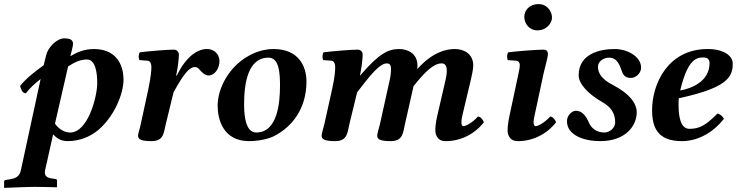

<svg xmlns="http://www.w3.org/2000/svg" viewBox="-27 -678 3592 936"><path d="M316 -404C320 -422 329 -452 329 -464C329 -481 319 -491 287 -491C249 -491 207 -447 198 -409L186 -360C136 -324 99 -294 71 -259C75 -245 81 -223 99 -223C121 -252 143 -270 171 -293L75 151C69 179 54 191 22 196L3 199C-2 200 -7 201 -7 207V236L-5 238C-5 238 106 233 142 233C181 233 249 235 249 235L251 233V203C251 198 249 196 245 195L226 192C211 190 185 185 193 151L232 -23C247 -7 267 10 303 10C358 10 412 -10 453 -45C530 -111 575 -220 575 -289C575 -373 531 -439 431 -439C380 -439 343 -420 316 -404ZM447 -273C447 -207 402 -32 315 -32C289 -32 262 -46 241 -75L305 -354C330 -370 359 -388 397 -388C439 -388 447 -322 447 -273Z M819 -228C867 -315 895 -351 923 -351C935 -351 941 -345 948 -336C957 -326 972 -310 989 -310C1021 -310 1043 -346 1043 -380C1043 -406 1025 -439 981 -439C936 -439 879 -402 835 -309L832 -311C841 -353 845 -394 845 -412C845 -426 834 -436 821 -436C789 -436 702 -429 655 -423C648 -415 647 -394 653 -385L693 -382C707 -381 711 -364 711 -352C711 -341 710 -309 696 -243L659 -72C655 -52 646 -27 646 -17C646 -1 656 10 712 10C773 10 771 -33 781 -72Z M1034 -162C1034 -98 1060 10 1187 10C1228 10 1278 1 1308 -14C1395 -58 1467 -146 1467 -281C1467 -353 1430 -439 1307 -439C1261 -439 1219 -425 1184 -405C1090 -353 1034 -249 1034 -162ZM1163 -170C1163 -270 1181 -397 1282 -397C1335 -397 1338 -318 1338 -260C1338 -177 1326 -32 1222 -32C1193 -32 1163 -58 1163 -170Z M1592 -243 1554 -72C1549 -52 1541 -27 1541 -17C1541 -1 1551 10 1607 10C1668 10 1667 -34 1676 -72L1714 -228C1777 -310 1823 -369 1859 -369C1870 -369 1879 -364 1879 -343C1879 -324 1878 -309 1870 -275L1825 -72C1820 -52 1812 -27 1812 -17C1812 -1 1822 10 1878 10C1939 10 1938 -34 1947 -72L1989 -258C2042 -324 2085 -369 2126 -369C2137 -369 2151 -364 2151 -333C2151 -319 2150 -309 2142 -275L2105 -115C2097 -83 2092 -41 2098 -23C2106 -3 2117 10 2147 10C2217 10 2286 -23 2332 -82C2329 -91 2317 -110 2303 -110C2277 -80 2243 -63 2233 -63C2216 -63 2223 -98 2229 -124L2267 -283C2275 -318 2280 -341 2280 -359C2280 -419 2230 -439 2191 -439C2144 -439 2080 -422 2007 -341C2008 -347 2008 -353 2008 -359C2008 -419 1958 -439 1919 -439C1867 -439 1821 -418 1729 -310L1728 -311C1737 -353 1741 -395 1741 -412C1741 -426 1730 -436 1717 -436C1685 -436 1598 -429 1551 -423C1544 -415 1543 -394 1549 -385L1589 -382C1603 -381 1607 -364 1607 -352C1607 -341 1607 -309 1592 -243Z M2623 -320C2632 -360 2644 -398 2644 -415C2644 -429 2636 -436 2623 -436C2591 -436 2498 -429 2451 -423C2444 -415 2443 -394 2449 -385L2489 -382C2501 -381 2507 -372 2507 -362C2507 -353 2507 -347 2501 -321L2457 -115C2450 -83 2444 -41 2450 -23C2458 -3 2469 10 2499 10C2569 10 2638 -23 2684 -82C2681 -91 2669 -110 2655 -110C2629 -80 2595 -63 2585 -63C2568 -63 2575 -98 2581 -124ZM2529 -596C2529 -563 2553 -530 2593 -530C2638 -530 2664 -566 2664 -592C2664 -622 2641 -658 2599 -658C2552 -658 2529 -626 2529 -596Z M3098 -355C3093 -404 3031 -439 2969 -439C2900 -439 2794 -417 2794 -311C2794 -268 2842 -219 2908 -181C2950 -157 2972 -128 2972 -81C2972 -54 2944 -32 2920 -32C2889 -32 2859 -46 2844 -80C2829 -115 2810 -138 2780 -138C2764 -138 2737 -119 2737 -87C2737 -19 2819 10 2899 10C3025 10 3077 -67 3077 -130C3077 -177 3038 -223 2964 -262C2938 -276 2888 -302 2888 -353C2888 -377 2914 -397 2942 -397C2985 -397 2995 -356 3008 -322C3016 -302 3039 -294 3061 -300C3075 -304 3102 -323 3098 -355Z M3282 -199C3408 -226 3480 -255 3514 -288C3545 -317 3545 -351 3545 -369C3545 -404 3504 -439 3423 -439C3229 -439 3152 -269 3152 -142C3152 -57 3178 10 3298 10C3365 10 3443 -23 3502 -99C3497 -110 3482 -124 3470 -124C3413 -66 3382 -50 3334 -50C3295 -50 3281 -98 3281 -165C3281 -170 3281 -191 3282 -199ZM3432 -370C3432 -280 3342 -246 3289 -237C3323 -378 3361 -398 3400 -398C3421 -398 3432 -390 3432 -370Z"/></svg>

Font: Libertinus Serif
Style: Bold Italic
Weight: 700
Italic angle: -12°
Designer: Philipp H. Poll, Khaled Hosny
Foundry: Caleb Maclennan
Version: Version 7.050;RELEASE